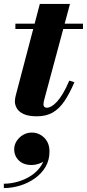

<svg xmlns="http://www.w3.org/2000/svg" viewBox="-40 -580 442 974"><path d="M147.5 10Q105.5 10 81 -1Q56.5 -12 46 -29.5Q35.5 -47 35.5 -65.5Q35.5 -79 40 -96.2Q44.5 -113.5 48.5 -128.5L162 -560H315L185 -76.5Q183.5 -71 182 -64.2Q180.5 -57.5 180.5 -51Q180.5 -33.5 198 -33.5Q208 -33.5 220.8 -40.5Q233.5 -47.5 248.2 -63.2Q263 -79 279 -105.5Q295 -132 311.5 -171L337.5 -163Q312.5 -104.5 286.2 -66Q260 -27.5 226.8 -8.8Q193.5 10 147.5 10ZM38 -433V-460H381V-433ZM-20.5 374V352Q14.5 352 51.2 341.5Q88 331 119.5 310Q151 289 170.2 258.2Q189.5 227.5 189 187.5H210Q210 211 195.8 226.5Q181.5 242 160.5 249.5Q139.5 257 120 257Q79 257 55.5 234Q32 211 32 177Q32 155 44.2 135.8Q56.5 116.5 76.8 104.5Q97 92.5 121 92.5Q157.5 92.5 184.2 118.5Q211 144.5 211 189Q211 232.5 190.8 266.8Q170.5 301 136.5 325Q102.5 349 61.8 361.5Q21 374 -20.5 374Z"/></svg>

Font: Bodoni Moda 9pt ExtraBold
Style: Italic
Weight: 800
Italic angle: -13°
Designer: Owen Earl
Foundry: indestructible type
Version: Version 2.004